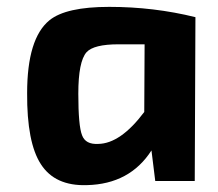

<svg xmlns="http://www.w3.org/2000/svg" viewBox="-20 -527 634 559"><path d="M432 0 421 -89Q358 9 233 12Q140 15 99 -49Q58 -112 59 -256Q59 -415 124 -468Q172 -507 298 -507Q428 -507 549 -477L547 0ZM325 -398Q253 -398 232 -375Q208 -348 208 -254Q208 -160 219 -133Q229 -106 266 -108Q331 -109 400 -201L401 -398Z"/></svg>

Font: Taylor Sans Bold LRS
Style: Bold
Weight: 700
Italic angle: -8°
Designer: Natanael Gama
Version: Version 1.001 September 8, 2015